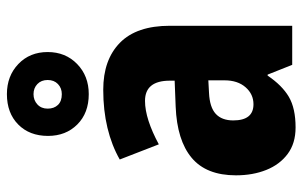

<svg xmlns="http://www.w3.org/2000/svg" viewBox="-184 -704 897 570"><g transform="rotate(-90 265.0 -418.5)"><path d="M284 -561Q373 -561 423.5 -511.5Q474 -462 474 -363V0H358L329 -73H326Q297 -30 263 -10Q229 10 172 10Q125 10 93.5 -13.5Q62 -37 46 -77Q30 -117 30 -167Q30 -255 82 -298.5Q134 -342 234 -346L311 -349V-363Q311 -437 251 -437Q224 -437 191.5 -426.5Q159 -416 122 -396L77 -512Q119 -536 171 -548.5Q223 -561 284 -561ZM275 -247Q232 -245 212.5 -227Q193 -209 193 -175Q193 -115 241 -115Q271 -115 291.5 -138.5Q312 -162 312 -201V-249ZM271 -604Q215 -604 181 -638Q147 -672 147 -725Q147 -780 181 -813.5Q215 -847 271 -847Q325 -847 360.5 -813Q396 -779 396 -726Q396 -673 360.5 -638.5Q325 -604 271 -604ZM271 -684Q289 -684 301 -695.5Q313 -707 313 -726Q313 -745 301 -756.5Q289 -768 271 -768Q253 -768 240.5 -756.5Q228 -745 228 -726Q228 -707 239 -695.5Q250 -684 271 -684Z"/></g></svg>

Font: Noto Sans Bengali Condensed ExtraBold
Style: Regular
Weight: 800
Width: 3
Designer: Joana Ranito - Universal Thirst; Jelle Bosma - Monotype Design Team
Foundry: Universal Thirst ehf.
Version: Version 3.000; ttfautohint (v1.8.4.7-5d5b)